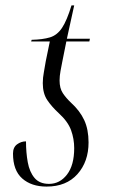

<svg xmlns="http://www.w3.org/2000/svg" viewBox="-20 -679 419 709"><path d="M152 10Q96 10 62 -20Q28 -50 28 -112Q28 -135 43 -146Q58 -157 76 -157Q76 -116 82.5 -80Q89 -44 107.5 -22Q126 0 161 0Q201 0 227.5 -34.5Q254 -69 254 -132Q254 -166 242.5 -198Q231 -230 197 -261Q171 -285 154.5 -309.5Q138 -334 138 -372Q138 -392 142 -412.5Q146 -433 149 -453L164 -526H95L97 -532Q138 -533 164.5 -541Q191 -549 209 -576Q227 -603 244 -659H254L227 -536H312L310 -526H225L210 -451Q207 -436 203.5 -417Q200 -398 200 -382Q200 -353 212 -335Q224 -317 242 -300Q275 -270 291 -235.5Q307 -201 307 -153Q307 -82 266 -36Q225 10 152 10Z"/></svg>

Font: Noto Serif Display ExtraCondensed Light
Style: Italic
Weight: 300
Width: 2
Italic angle: -12°
Designer: Monotype Design Team
Foundry: Monotype Imaging Inc.
Version: Version 2.009